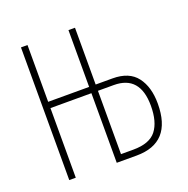

<svg xmlns="http://www.w3.org/2000/svg" viewBox="-101 -623 702 718"><g transform="rotate(-20 250.0 -264.0)"><path d="M82 0V-277H245V0H324Q465 0 465 -156Q465 -222 434.5 -262Q404 -302 338 -302H271V-528H245V-302H82V-528H56V0ZM271 -277H334Q438 -277 438 -157Q438 -93 411.5 -59Q385 -25 320 -25H271Z"/></g></svg>

Font: Noto Sans Mono UI Condensed Thin
Style: Regular
Weight: 250
Width: 3
Designer: Monotype Design team
Foundry: Monotype Imaging Inc.
Version: 1.000